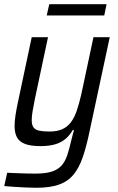

<svg xmlns="http://www.w3.org/2000/svg" viewBox="-26 -686 559 908"><path d="M145 202Q120 202 92 200.5Q64 199 39 197.5Q14 196 -6 194L8 131Q31 132 54.5 133Q78 134 101 134.5Q124 135 141 135Q190 135 219 125.5Q248 116 265 97Q282 78 292 48Q302 18 311 -22Q314 -34 317.5 -47Q321 -60 324 -71H318Q305 -48 286 -31Q267 -14 238 -4.5Q209 5 166 5Q120 5 93 -5Q66 -15 54.5 -36Q43 -57 43 -90Q43 -112 47 -139Q51 -166 58 -199L124 -510H201L139 -218Q132 -184 128 -159.5Q124 -135 124 -118Q124 -95 132.5 -83.5Q141 -72 159.5 -68Q178 -64 208 -64Q244 -64 268.5 -75Q293 -86 309.5 -108Q326 -130 337 -162.5Q348 -195 358 -238L416 -510H493L398 -67Q383 6 365.5 57Q348 108 321.5 140Q295 172 253 187Q211 202 145 202ZM195 -613 207 -666H478L467 -613Z"/></svg>

Font: Saira SemiCondensed
Style: Italic
Weight: 400
Width: 4
Italic angle: -12°
Designer: Hector Gatti with collaboration of the Omnibus-Type team
Foundry: Omnibus-Type
Version: Version 1.101